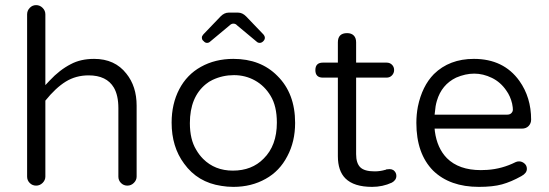

<svg xmlns="http://www.w3.org/2000/svg" viewBox="-20 -729 2144 750"><path d="M157.2 -39.1V-335.9Q197.3 -385.7 236.8 -410.2Q276.4 -434.6 326.2 -434.6Q396.5 -434.6 424.8 -386.7Q442.4 -356.4 442.4 -306.6V-39.1Q442.4 -24.4 452.6 -14.2Q462.9 -3.9 477.5 -3.9Q492.2 -3.9 502.9 -14.6Q513.7 -25.4 513.7 -39.1V-316.4Q513.7 -391.6 473.6 -441.4Q428.7 -499 347.7 -499Q294.9 -499 256.8 -478.5Q212.9 -456.1 173.8 -414.1L157.2 -396.5V-672.9Q157.2 -687.5 146.5 -698.2Q135.7 -709 121.1 -709Q106.4 -709 96.2 -698.2Q85.9 -687.5 85.9 -672.9V-39.1Q85.9 -24.4 96.2 -14.2Q106.4 -3.9 121.1 -3.9Q135.7 -3.9 146.5 -14.6Q157.2 -25.4 157.2 -39.1Z M775.4 -568.4Q781.2 -561.5 788.6 -561.5Q795.9 -561.5 800.8 -566.4L877 -629.9Q883.8 -636.7 891.6 -636.7Q900.4 -636.7 906.2 -629.9L982.4 -566.4Q987.3 -561.5 994.6 -561.5Q1002 -561.5 1008.3 -567.9Q1014.6 -574.2 1014.6 -581.1Q1014.6 -587.9 1008.8 -594.7L941.4 -665Q926.8 -679.7 910.2 -679.7H873Q856.4 -679.7 841.8 -665L774.4 -594.7Q768.6 -587.9 768.6 -583Q768.6 -578.1 770 -574.7Q771.5 -571.3 775.4 -568.4ZM1132.8 -249Q1132.8 -364.3 1063.5 -432.6Q998 -499 891.6 -499Q820.3 -499 764.6 -467.8Q710 -437.5 680.2 -380.4Q650.4 -323.2 650.4 -250Q650.4 -155.3 699.2 -89.8Q752 -16.6 844.7 -2.9Q867.2 1 891.6 1Q961.9 1 1017.6 -30.3Q1072.3 -60.5 1102.5 -119.1Q1132.8 -175.8 1132.8 -249ZM1009.8 -109.4Q963.9 -62.5 889.6 -62.5Q819.3 -62.5 773.4 -108.4Q757.8 -124 746.1 -144.5Q721.7 -184.6 721.7 -248Q721.7 -349.6 784.2 -400.4Q795.9 -410.2 810.5 -417Q849.6 -435.5 894 -435.5Q938.5 -435.5 976.1 -414.6Q1013.7 -393.6 1037.1 -354.5Q1061.5 -314.5 1061.5 -250Q1061.5 -160.2 1009.8 -109.4Z M1241.2 -425.8H1299.8V-119.1Q1299.8 -61.5 1329.1 -32.2Q1362.3 1 1433.6 1Q1474.6 1 1510.7 -15.6Q1528.3 -25.4 1528.3 -42Q1528.3 -55.7 1516.6 -64.5Q1509.8 -68.4 1502 -68.4Q1497.1 -68.4 1489.3 -67.4Q1487.3 -65.4 1484.4 -65.4Q1464.8 -59.6 1443.4 -59.6Q1403.3 -59.6 1387.2 -75.7Q1371.1 -91.8 1371.1 -127V-425.8H1490.2Q1502.9 -425.8 1511.2 -434.6Q1519.5 -443.4 1519.5 -455.6Q1519.5 -467.8 1511.2 -476.1Q1502.9 -484.4 1490.2 -484.4H1371.1V-563.5Q1371.1 -581.1 1361.8 -590.3Q1352.5 -599.6 1335.9 -599.6Q1299.8 -599.6 1299.8 -563.5V-484.4H1241.2Q1211.9 -484.4 1211.9 -455.1Q1211.9 -425.8 1241.2 -425.8Z M2038.1 -69.3Q2038.1 -82 2029.3 -89.8Q2019.5 -98.6 2007.8 -98.6Q2000 -98.6 1994.1 -95.7Q1941.4 -69.3 1883.8 -65.4Q1872.1 -64.5 1858.4 -64.5Q1772.5 -64.5 1725.6 -111.3Q1687.5 -150.4 1678.7 -215.8L1677.7 -226.6H2018.6Q2035.2 -226.6 2044.9 -236.8Q2054.7 -247.1 2054.7 -261.7Q2054.7 -348.6 2008.8 -413.1Q1947.3 -499 1831.1 -499Q1735.4 -499 1674.8 -439.5Q1628.9 -392.6 1612.3 -312.5Q1606.4 -281.2 1606.4 -249Q1606.4 -128.9 1671.9 -62.5Q1737.3 1 1850.6 1Q1905.3 1 1940.9 -8.8Q1976.6 -18.6 2016.6 -41Q2038.1 -52.7 2038.1 -69.3ZM1980.5 -324.2Q1982.4 -315.4 1982.9 -309.6Q1983.4 -303.7 1983.4 -300.8Q1983.4 -293 1977.5 -287.1Q1971.7 -281.2 1961.9 -281.2H1677.7Q1679.7 -302.7 1681.6 -314Q1683.6 -325.2 1686.5 -335Q1705.1 -398.4 1761.7 -425.8Q1761.7 -425.8 1761.7 -425.8Q1797.9 -441.4 1832.5 -441.4Q1867.2 -441.4 1901.4 -424.8Q1935.5 -408.2 1958 -375Q1973.6 -353.5 1980.5 -324.2Z"/></svg>

Font: FakePearl
Style: ExtraLight
Weight: 300
Version: Version 1.2